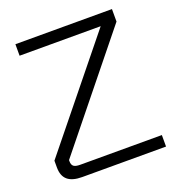

<svg xmlns="http://www.w3.org/2000/svg" viewBox="-128 -805 843 910"><g transform="rotate(-20 294.0 -350.0)"><path d="M555 -58V0H132Q83 0 59 -20.5Q35 -41 35 -84V-118L459 -642H50V-700H537V-637L101 -97V-91Q101 -73 110.5 -65.5Q120 -58 143 -58Z"/></g></svg>

Font: KoHo
Style: Regular
Weight: 400
Version: Version 1.000; ttfautohint (v1.6)